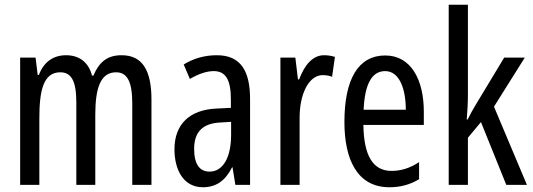

<svg xmlns="http://www.w3.org/2000/svg" viewBox="-20 -780 2247 810"><path d="M493 -547C434 -547 399 -520 374 -461H368C356 -511 320 -547 259 -547C205 -547 165 -519 144 -464H139L130 -537H65V0H146V-281C146 -395 162 -475 234 -475C280 -475 302 -440 302 -348V0H382V-296C382 -413 406 -475 470 -475C515 -475 538 -438 538 -345V0H619V-360C619 -486 579 -547 493 -547Z M895 -547C844 -547 797 -534 755 -508L781 -447C819 -469 852 -480 882 -480C933 -480 954 -442 954 -360V-325L893 -322C780 -317 716 -256 716 -150C716 -65 753 10 836 10C892 10 931 -18 959 -74H961L973 0H1035V-362C1035 -480 996 -547 895 -547ZM907 -263 955 -266V-212C955 -114 920 -56 864 -56C823 -56 799 -86 799 -152C799 -222 834 -259 907 -263Z M1347 -547C1300 -547 1265 -507 1242 -445H1237L1226 -537H1163V0H1244V-280C1243 -385 1284 -463 1341 -463C1356 -463 1369 -461 1381 -456L1393 -540C1377 -545 1362 -547 1347 -547Z M1605 -546C1492 -546 1433 -447 1433 -265C1433 -109 1486 10 1623 10C1669 10 1710 -1 1748 -24V-96C1708 -70 1671 -59 1632 -59C1553 -59 1515 -123 1513 -253H1768V-309C1768 -442 1715 -546 1605 -546ZM1605 -480C1665 -480 1692 -405 1692 -317H1514C1519 -428 1550 -480 1605 -480Z M1954 -383V-760H1873V0H1954V-199L2009 -265L2116 0H2203L2064 -330L2194 -537H2107L1987 -338C1975 -319 1964 -298 1953 -276H1949C1952 -311 1954 -346 1954 -383Z"/></svg>

Font: Noto Sans Gujarati ExtraCondensed
Style: Regular
Weight: 400
Width: 2
Designer: Jelle Bosma - Monotype Design Team, Universal Thirst
Foundry: Monotype Imaging Inc.
Version: Version 2.106